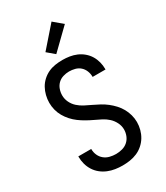

<svg xmlns="http://www.w3.org/2000/svg" viewBox="-238 -1080 1024 1186"><g transform="rotate(-30 274.0 -487.0)"><path d="M273 8Q247 8 221 4Q195 0 170.5 -10Q146 -20 125.5 -36.5Q105 -53 91 -75Q77 -97 70 -122.5Q63 -148 63 -174V-178H155V-176Q155 -154 164 -133.5Q173 -113 190 -99Q207 -85 229 -79.5Q251 -74 273 -74Q295 -74 317.5 -80Q340 -86 357 -101Q374 -116 382.5 -137.5Q391 -159 391 -181Q391 -207 379 -231Q367 -255 348 -272.5Q329 -290 305.5 -302Q282 -314 258.5 -325Q235 -336 212 -349Q189 -362 168 -377.5Q147 -393 129.5 -412.5Q112 -432 99 -454.5Q86 -477 79.5 -502.5Q73 -528 73 -554Q73 -580 79.5 -606Q86 -632 98.5 -654.5Q111 -677 130.5 -695Q150 -713 173.5 -724Q197 -735 223 -739Q249 -743 275 -743Q301 -743 326 -739Q351 -735 374.5 -725Q398 -715 418 -698Q438 -681 451 -659.5Q464 -638 470.5 -613Q477 -588 477 -562V-559H385V-561Q385 -582 377 -602Q369 -622 353.5 -636Q338 -650 317 -655.5Q296 -661 275 -661Q254 -661 232.5 -654.5Q211 -648 195.5 -633Q180 -618 172.5 -597Q165 -576 165 -554Q165 -528 176.5 -504Q188 -480 207.5 -462.5Q227 -445 250.5 -433Q274 -421 297.5 -410Q321 -399 344 -386.5Q367 -374 387.5 -358Q408 -342 426 -322.5Q444 -303 456.5 -280.5Q469 -258 476 -232.5Q483 -207 483 -181Q483 -154 476 -128Q469 -102 455.5 -79.5Q442 -57 421.5 -39Q401 -21 376.5 -10.5Q352 0 325.5 4Q299 8 273 8ZM261 -793 209 -837 336 -982 400 -928Z"/></g></svg>

Font: Iosevka Semi-Condensed Medium
Style: Regular
Weight: 500
Monospace: yes
Designer: Belleve Invis
Foundry: Belleve Invis
Version: Version 27.3.5